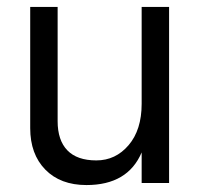

<svg xmlns="http://www.w3.org/2000/svg" viewBox="-20 -527 580 553"><path d="M467 0H388V-88Q348 6 229 6Q154 6 110.5 -38.5Q67 -83 67 -158V-507H146V-178Q146 -123 174 -94Q202 -65 257.5 -65Q313 -65 350.5 -109Q388 -153 388 -228V-507H467Z"/></svg>

Font: Hind Mysuru
Style: Regular
Weight: 400
Designer: Manushi Parikh, Hitesh Malaviya
Foundry: Indian Type Foundry
Version: Version 0.703;PS 1.0;hotconv 1.0.86;makeotf.lib2.5.63406